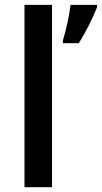

<svg xmlns="http://www.w3.org/2000/svg" viewBox="-20 -780 424 800"><path d="M196.8 0H82V-759.8H196.8ZM242.2 -611.8Q265.1 -689 273.9 -759.8H384.3V-750Q373 -719.7 351.1 -676Q329.1 -632.3 308.1 -600.1H242.2Z"/></svg>

Font: f3_41264          
Style: Regular
Weight: 600
Foundry: Ascender Corporation
Version: Version 1.10